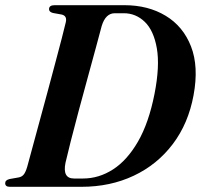

<svg xmlns="http://www.w3.org/2000/svg" viewBox="-22 -720 775 740"><path d="M-2 -14Q-2 -26 15 -30L49 -36Q61.5 -38 69 -46.8Q76.5 -55.5 83 -77.5Q90.5 -105 102.8 -150.5Q115 -196 130.2 -251.5Q145.5 -307 161 -365Q176.5 -423 190.8 -476.5Q205 -530 215.8 -571.2Q226.5 -612.5 231.5 -634Q237.5 -659 215.5 -664L182 -670Q167 -674 167 -684.5Q167 -700 188.5 -700H457.5Q549 -700 616.5 -659.2Q684 -618.5 714.2 -541Q744.5 -463.5 724 -353Q704 -244 644 -164.8Q584 -85.5 493.5 -42.8Q403 0 291.5 0H16Q-2 0 -2 -14ZM298 -32Q359 -32 413.5 -67Q468 -102 509.8 -174.2Q551.5 -246.5 573.5 -358Q594.5 -465 582.5 -533.8Q570.5 -602.5 536 -635.8Q501.5 -669 455 -669H420.5Q385 -669 370 -620Q362.5 -591.5 348.2 -538.8Q334 -486 316.2 -421.5Q298.5 -357 281.2 -292.5Q264 -228 250.5 -175Q237 -122 230.5 -93Q218 -32 263 -32Z"/></svg>

Font: Fraunces 72pt SemiBold
Style: Italic
Weight: 600
Italic angle: -16°
Version: Version 1.000;[b76b70a41]